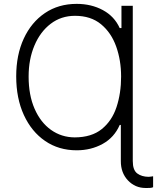

<svg xmlns="http://www.w3.org/2000/svg" viewBox="-20 -757 803 982"><path d="M659.1 -727.3V66.8Q659.1 112.9 681.8 130Q704.5 147 740.1 147.4Q746.8 147 753 146.1Q759.2 145.2 763.1 144.5V200.6Q755.7 203.8 746.4 204.2Q737.2 204.5 729 204.5Q726.2 204.5 724.8 204.5Q671.2 204.5 634.4 165.7Q597.7 126.8 598 66.8V-117.9H592.3Q564.3 -53.6 505 -21Q445.7 11.7 372.2 11.7Q280.5 11.7 210.9 -35.9Q141.3 -83.5 102.1 -168.7Q62.9 -253.9 62.9 -366.8Q62.9 -475.9 101.4 -559.3Q139.9 -642.8 209.5 -690Q279.1 -737.2 372.2 -737.2Q447.1 -737.2 506.2 -705.3Q565.3 -673.3 592.3 -613.3H601.2V-727.3ZM362.2 -54.3Q448.5 -54.7 500.5 -96.8Q552.6 -138.8 576 -209.5Q599.4 -280.2 599.4 -365.4Q599.4 -448.5 574.2 -519.2Q549 -589.8 496.8 -633Q444.6 -676.1 363.6 -676.1Q292.6 -676.1 239.2 -635.3Q185.7 -594.5 156.1 -524.1Q126.4 -453.8 126.4 -365.4Q126.4 -270.2 157 -200.5Q187.5 -130.7 240.9 -92.7Q294.4 -54.7 362.2 -54.3Z"/></svg>

Font: Inter UI Light
Style: Regular
Weight: 300
Designer: Rasmus Andersson
Foundry: rsms
Version: 3.2;8d6f07862